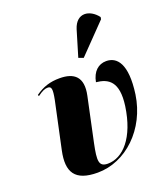

<svg xmlns="http://www.w3.org/2000/svg" viewBox="-150 -929 909 1043"><g transform="rotate(-20 304.5 -407.0)"><path d="M376 -602 536 -767 538 -779C495 -836 420 -847 393 -762L348 -612ZM235 10C398 10 544 -128 572 -319C596 -490 546 -544 484 -544C439 -544 404 -514 393 -455C462 -448 517 -417 498 -279C473 -104 391 -17 303 -17C250 -17 250 -52 270 -148L324 -402C346 -505 298 -543 214 -543C160 -543 118 -530 73 -498L76 -490C106 -512 121 -517 136 -517C158 -517 162 -502 150 -441L92 -170C67 -52 103 10 235 10Z"/></g></svg>

Font: Noto Serif Display SemiCondensed Black
Style: Italic
Weight: 900
Width: 4
Italic angle: -12°
Designer: Monotype Design Team
Foundry: Monotype Imaging Inc.
Version: Version 2.009